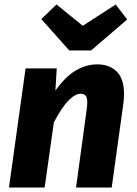

<svg xmlns="http://www.w3.org/2000/svg" viewBox="-20 -836 613 856"><path d="M319 0 366 -344Q369 -365 369 -379Q369 -403 361 -410.5Q353 -418 339 -418Q315 -418 285 -387.5Q255 -357 220 -290L179 0H20L94 -531H233L227 -432Q270 -493 316.5 -521Q363 -549 414 -549Q468 -549 500.5 -517Q533 -485 533 -416Q533 -405 532 -393Q531 -381 529 -367L478 0ZM496 -816 547 -749 386 -611H289L164 -751L232 -816L349 -721Z"/></svg>

Font: Szlgxwxxxixliatcpuztgldltzi
Style: Regular
Weight: 700
Italic angle: -8°
Designer: Carrois Corporate & Edenspiekermann
Foundry: Carrois Corporate GbR & Edenspiekermann AG
Version: Version 2.001